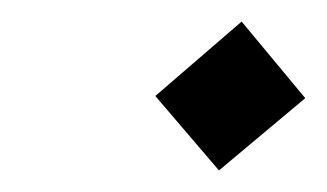

<svg xmlns="http://www.w3.org/2000/svg" viewBox="-20 -672 303 178"><path d="M204 -652 263 -581 183 -514 124 -583Z"/></svg>

Font: Tiro Devanagari Hindi
Style: Italic
Weight: 400
Italic angle: -11°
Designer: Devanagari: John Hudson & Fiona Ross, assisted by Paul Hanslow. Latin: John Hudson with Paul Hanslow, assisted by Kaja S
Foundry: Tiro Typeworks Ltd.
Version: Version 1.52